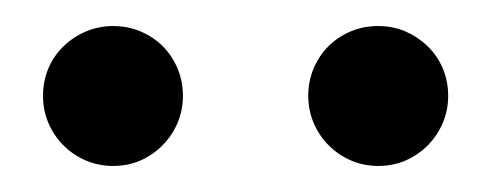

<svg xmlns="http://www.w3.org/2000/svg" viewBox="-20 -698 373 146"><path d="M65.9 -678.2Q77.1 -678.2 86.9 -674.1Q96.7 -669.9 103.8 -662.8Q110.8 -655.8 115 -646Q119.1 -636.2 119.1 -625Q119.1 -614.3 115 -604.5Q110.8 -594.7 103.5 -587.4Q96.2 -580.1 86.7 -575.9Q77.1 -571.8 65.9 -571.8Q55.2 -571.8 45.4 -575.9Q35.6 -580.1 28.3 -587.4Q21 -594.7 16.8 -604.5Q12.7 -614.3 12.7 -625Q12.7 -636.2 16.8 -646Q21 -655.8 28.3 -662.8Q35.6 -669.9 45.4 -674.1Q55.2 -678.2 65.9 -678.2ZM267.6 -678.2Q278.8 -678.2 288.3 -674.1Q297.9 -669.9 305.2 -662.8Q312.5 -655.8 316.7 -646Q320.8 -636.2 320.8 -625Q320.8 -614.3 316.7 -604.5Q312.5 -594.7 305.2 -587.4Q297.9 -580.1 288.3 -575.9Q278.8 -571.8 267.6 -571.8Q256.8 -571.8 247.1 -575.9Q237.3 -580.1 230 -587.4Q222.7 -594.7 218.5 -604.5Q214.4 -614.3 214.4 -625Q214.4 -636.2 218.5 -646Q222.7 -655.8 229.7 -662.8Q236.8 -669.9 246.6 -674.1Q256.3 -678.2 267.6 -678.2Z"/></svg>

Font: XB Kayhan
Style: Regular
Weight: 400
Designer: Behnam
Foundry: Irmug
Version: Version 7.300 2009